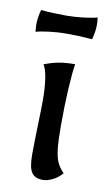

<svg xmlns="http://www.w3.org/2000/svg" viewBox="-74 -635 392 684"><g transform="rotate(10 122.0 -293.0)"><path d="M12 -533Q12 -557 20 -586Q63 -582 111 -582Q141 -582 174 -586Q207 -590 223 -595Q225 -577 225 -568Q225 -545 217 -515Q174 -519 126 -519Q94 -519 61.5 -515Q29 -511 14 -506Q12 -524 12 -533ZM78 -73Q78 -110 80 -178Q82 -242 82 -272Q82 -313 77 -347.5Q72 -382 62 -397Q90 -408 115.5 -412.5Q141 -417 173 -417Q168 -388 164.5 -327.5Q161 -267 161 -192Q161 -137 164.5 -108Q168 -79 175.5 -62Q183 -45 200 -27Q184 -9 165 0Q146 9 131 9Q102 9 90 -9Q78 -27 78 -73Z"/></g></svg>

Font: Mirza
Style: Regular
Weight: 400
Designer: Arabic design by Kourosh Beigpour, Latin design by Eduardo Tunni, engineering by Lasse Fister
Version: Version 1.000